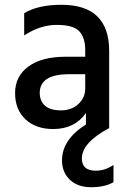

<svg xmlns="http://www.w3.org/2000/svg" viewBox="-20 -535 537 802"><path d="M436 -322V0Q322 61 322 127Q322 178 380 178Q419 178 454 154V226Q418 247 361 247Q304 247 271.5 215.5Q239 184 239 135Q239 48 339 -15V-63Q292 4 202 4Q130 4 86.5 -36.5Q43 -77 43 -146.5Q43 -216 98.5 -257Q154 -298 254 -298H336V-326Q336 -378 311 -404.5Q286 -431 217 -431Q148 -431 81 -387V-480Q139 -515 237 -515Q436 -515 436 -322ZM336 -225H269Q146 -225 146 -147Q146 -113 168 -93.5Q190 -74 234.5 -74Q279 -74 307.5 -100.5Q336 -127 336 -165Z"/></svg>

Font: Hind Medium
Style: Regular
Weight: 500
Designer: Manushi Parikh, Satya Rajpurohit
Foundry: Indian Type Foundry
Version: Version 1.201;PS 1.0;hotconv 1.0.78;makeotf.lib2.5.61930; tt